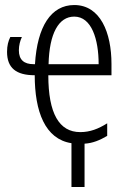

<svg xmlns="http://www.w3.org/2000/svg" viewBox="-20 -562 507 763"><path d="M264 7V181H316V9C349 7 377 -5 406 -22V-72C371 -50 338 -37 299 -37C215 -37 172 -111 172 -263H423V-308C423 -432 379 -542 275 -542C183 -542 128 -457 119 -307H113C76 -307 55 -324 55 -362C55 -382 60 -400 67 -415H21C13 -399 8 -381 8 -356C8 -292 44 -263 118 -263C118 -119 159 -9 264 7ZM275 -496C344 -496 372 -406 372 -307H173C176 -429 213 -496 275 -496Z"/></svg>

Font: Noto Sans UI Condensed Light
Style: Regular
Weight: 300
Width: 3
Designer: Monotype Design Team
Foundry: Monotype Imaging Inc.
Version: Version 1.901